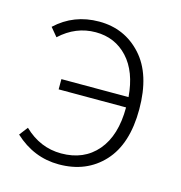

<svg xmlns="http://www.w3.org/2000/svg" viewBox="-82 -566 613 652"><g transform="rotate(15 224.5 -240.0)"><path d="M181 12Q93 12 25 -51L48 -81Q105 -26 179 -26Q259 -26 305.5 -80.5Q352 -135 352 -234H115V-270H351Q344 -358 299.5 -406Q255 -454 187 -454Q117 -454 62 -403L37 -433Q100 -492 189 -492Q279 -492 338 -427Q397 -362 397 -239Q397 -117 337.5 -52.5Q278 12 181 12Z"/></g></svg>

Font: Toshiba Sans Light
Style: Regular
Weight: 300
Designer: Paul D. Hunt
Foundry: Toshiba Corporation
Version: Version 2.020;PS 2.0;hotconv 1.0.86;makeotf.lib2.5.63406